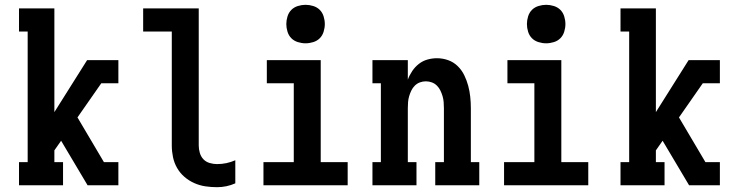

<svg xmlns="http://www.w3.org/2000/svg" viewBox="-20 -770 3040 798"><path d="M59 0V-96H95V-639H59V-735H206V-304L342 -520H472V-424H401L302 -282L412 -96H472V0H344L234 -185L206 -145V-96H242V0Z M882 8Q858 8 834 4.5Q810 1 787.5 -9Q765 -19 746.5 -35Q728 -51 716 -72Q704 -93 699 -117Q694 -141 694 -165V-639H575V-735H806V-165Q806 -150 810.5 -134.5Q815 -119 825.5 -108Q836 -97 851.5 -92.5Q867 -88 882 -88Q902 -88 921 -92Q940 -96 958 -104V-8Q940 0 921 4Q902 8 882 8Z M1075 0V-96H1201V-424H1089V-520H1313V-96H1425V0ZM1250 -590Q1234 -590 1218 -595Q1202 -600 1191 -611Q1180 -622 1175 -638Q1170 -654 1170 -670Q1170 -686 1175 -702Q1180 -718 1191 -729Q1202 -740 1218 -745Q1234 -750 1250 -750Q1266 -750 1282 -745Q1298 -740 1309 -729Q1320 -718 1325 -702Q1330 -686 1330 -670Q1330 -654 1325 -638Q1320 -622 1309 -611Q1298 -600 1282 -595Q1266 -590 1250 -590Z M1528 0V-96H1563V-424H1528V-520H1675V-439Q1682 -458 1693.5 -475Q1705 -492 1721 -504.5Q1737 -517 1756.5 -522.5Q1776 -528 1796 -528Q1820 -528 1842.5 -520Q1865 -512 1882 -495.5Q1899 -479 1909.5 -457.5Q1920 -436 1926 -413.5Q1932 -391 1934.5 -367.5Q1937 -344 1937 -320V-96H1972V0H1789V-96H1825V-320Q1825 -333 1824 -345.5Q1823 -358 1819.5 -370Q1816 -382 1810.5 -393.5Q1805 -405 1796 -414Q1787 -423 1775 -427.5Q1763 -432 1750 -432Q1737 -432 1725 -427.5Q1713 -423 1704 -414Q1695 -405 1689.5 -393.5Q1684 -382 1680.5 -370Q1677 -358 1676 -345.5Q1675 -333 1675 -320V-96H1711V0Z M2075 0V-96H2201V-424H2089V-520H2313V-96H2425V0ZM2250 -590Q2234 -590 2218 -595Q2202 -600 2191 -611Q2180 -622 2175 -638Q2170 -654 2170 -670Q2170 -686 2175 -702Q2180 -718 2191 -729Q2202 -740 2218 -745Q2234 -750 2250 -750Q2266 -750 2282 -745Q2298 -740 2309 -729Q2320 -718 2325 -702Q2330 -686 2330 -670Q2330 -654 2325 -638Q2320 -622 2309 -611Q2298 -600 2282 -595Q2266 -590 2250 -590Z M2559 0V-96H2595V-639H2559V-735H2706V-304L2842 -520H2972V-424H2901L2802 -282L2912 -96H2972V0H2844L2734 -185L2706 -145V-96H2742V0Z"/></svg>

Font: Iosevka Gothic
Style: Bold
Weight: 700
Monospace: yes
Designer: Belleve Invis
Foundry: Belleve Invis
Version: Version 15.5.1; ttfautohint (v1.8.4)